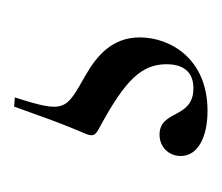

<svg xmlns="http://www.w3.org/2000/svg" viewBox="-41 2 314 272"><g transform="rotate(-90 116.0 138.0)"><path d="M114 2 101 1C82 53 81 58 66 94C57 114 58 115 75 124C139 159 161 182 161 217C161 243 148 255 127 255C83 255 97 207 61 207C45 207 31 219 31 237C31 262 59 275 95 275C169 275 199 222 199 179C199 140 173 118 145 102C96 74 91 74 114 2Z"/></g></svg>

Font: Cormorant Garamond
Style: Regular
Weight: 400
Designer: Christian Thalmann (Catharsis Fonts)
Foundry: Catharsis Fonts
Version: Version 4.002;Glyphs 3.4 (3410)